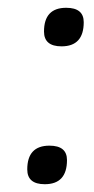

<svg xmlns="http://www.w3.org/2000/svg" viewBox="-20 -459 242 493"><path d="M152 -48Q152 14 95 14Q50 14 50 -24Q50 -85 107 -85Q152 -85 152 -48ZM195 -402Q195 -340 138 -340Q93 -340 93 -378Q93 -439 150 -439Q195 -439 195 -402Z"/></svg>

Font: Kite One
Style: Regular
Weight: 400
Designer: Eduardo Rodriguez Tunni
Foundry: Eduardo Rodriguez Tunni
Version: Version 1.001